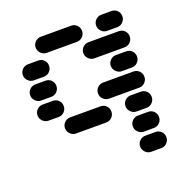

<svg xmlns="http://www.w3.org/2000/svg" viewBox="-124 -598 848 895"><g transform="rotate(-20 300.0 -150.0)"><path d="M435 150Q435 166 447 178Q459 190 475 190H525Q542 190 553.5 178Q565 166 565 150Q565 133 553.5 121.5Q542 110 525 110H475Q459 110 447 121.5Q435 133 435 150ZM435 50Q435 66 447 78Q459 90 475 90H525Q542 90 553.5 78Q565 66 565 50Q565 33 553.5 21.5Q542 10 525 10H475Q459 10 447 21.5Q435 33 435 50ZM435 -50Q435 -34 447 -22Q459 -10 475 -10H525Q542 -10 553.5 -22Q565 -34 565 -50Q565 -67 553.5 -78.5Q542 -90 525 -90H475Q459 -90 447 -78.5Q435 -67 435 -50ZM135 -50Q135 -34 147 -22Q159 -10 175 -10H325Q342 -10 353.5 -22Q365 -34 365 -50Q365 -67 353.5 -78.5Q342 -90 325 -90H175Q159 -90 147 -78.5Q135 -67 135 -50ZM335 -150Q335 -134 347 -122Q359 -110 375 -110H525Q542 -110 553.5 -122Q565 -134 565 -150Q565 -167 553.5 -178.5Q542 -190 525 -190H375Q359 -190 347 -178.5Q335 -167 335 -150ZM35 -150Q35 -134 47 -122Q59 -110 75 -110H125Q142 -110 153.5 -122Q165 -134 165 -150Q165 -167 153.5 -178.5Q142 -190 125 -190H75Q59 -190 47 -178.5Q35 -167 35 -150ZM435 -250Q435 -234 447 -222Q459 -210 475 -210H525Q542 -210 553.5 -222Q565 -234 565 -250Q565 -267 553.5 -278.5Q542 -290 525 -290H475Q459 -290 447 -278.5Q435 -267 435 -250ZM35 -250Q35 -234 47 -222Q59 -210 75 -210H125Q142 -210 153.5 -222Q165 -234 165 -250Q165 -267 153.5 -278.5Q142 -290 125 -290H75Q59 -290 47 -278.5Q35 -267 35 -250ZM335 -350Q335 -334 347 -322Q359 -310 375 -310H525Q542 -310 553.5 -322Q565 -334 565 -350Q565 -367 553.5 -378.5Q542 -390 525 -390H375Q359 -390 347 -378.5Q335 -367 335 -350ZM35 -350Q35 -334 47 -322Q59 -310 75 -310H125Q142 -310 153.5 -322Q165 -334 165 -350Q165 -367 153.5 -378.5Q142 -390 125 -390H75Q59 -390 47 -378.5Q35 -367 35 -350ZM435 -450Q435 -434 447 -422Q459 -410 475 -410H525Q542 -410 553.5 -422Q565 -434 565 -450Q565 -467 553.5 -478.5Q542 -490 525 -490H475Q459 -490 447 -478.5Q435 -467 435 -450ZM135 -450Q135 -434 147 -422Q159 -410 175 -410H325Q342 -410 353.5 -422Q365 -434 365 -450Q365 -467 353.5 -478.5Q342 -490 325 -490H175Q159 -490 147 -478.5Q135 -467 135 -450Z"/></g></svg>

Font: Matrix Sans Raster
Style: Regular
Weight: 400
Designer: Brad Neil
Version: Version 1.100